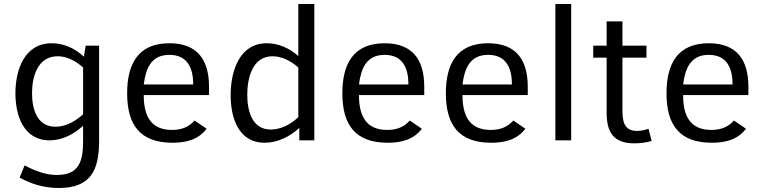

<svg xmlns="http://www.w3.org/2000/svg" viewBox="-20 -701 3809 959"><path d="M228 0C291 0 350 -31 395 -73V2C395 98 379 173 265 173C207 173 154 152 103 125L78 186C139 220 204 238 274 238C435 238 475 147 475 2V-473H408L399 -418C355 -459 299 -485 238 -485C101 -485 57 -350 57 -235C57 -125 97 0 228 0ZM140 -236C140 -318 168 -420 268 -420C316 -420 360 -395 395 -364V-130C357 -96 310 -68 257 -68C163 -68 140 -159 140 -236Z M842 12C908 12 971 -3 1012 -58L952 -99C922 -65 884 -52 839 -52C729 -52 698 -128 698 -226H1024V-268C1024 -401 967 -485 826 -485C668 -485 615 -379 615 -235C615 -79 678 12 842 12ZM826 -427C918 -427 945 -359 945 -279H698C708 -357 734 -427 826 -427Z M1302 12C1367 12 1428 -19 1475 -62V0H1550V-681H1470V-421C1427 -460 1371 -485 1313 -485C1173 -485 1132 -341 1132 -226C1132 -116 1169 12 1302 12ZM1341 -420C1389 -420 1435 -395 1470 -364V-116C1434 -81 1384 -54 1332 -54C1237 -54 1215 -151 1215 -228C1215 -309 1240 -420 1341 -420Z M1917 12C1983 12 2046 -3 2087 -58L2027 -99C1997 -65 1959 -52 1914 -52C1804 -52 1773 -128 1773 -226H2099V-268C2099 -401 2042 -485 1901 -485C1743 -485 1690 -379 1690 -235C1690 -79 1753 12 1917 12ZM1901 -427C1993 -427 2020 -359 2020 -279H1773C1783 -357 1809 -427 1901 -427Z M2434 12C2500 12 2563 -3 2604 -58L2544 -99C2514 -65 2476 -52 2431 -52C2321 -52 2290 -128 2290 -226H2616V-268C2616 -401 2559 -485 2418 -485C2260 -485 2207 -379 2207 -235C2207 -79 2270 12 2434 12ZM2418 -427C2510 -427 2537 -359 2537 -279H2290C2300 -357 2326 -427 2418 -427Z M2833 0V-681H2754V0Z M3010 -413V-139C3010 -40 3044 15 3149 15C3178 15 3207 11 3235 3L3219 -58C3201 -51 3181 -47 3162 -47C3094 -47 3089 -100 3089 -154V-413H3209V-473H3089V-594H3010V-473H2943V-413Z M3536 12C3602 12 3665 -3 3706 -58L3646 -99C3616 -65 3578 -52 3533 -52C3423 -52 3392 -128 3392 -226H3718V-268C3718 -401 3661 -485 3520 -485C3362 -485 3309 -379 3309 -235C3309 -79 3372 12 3536 12ZM3520 -427C3612 -427 3639 -359 3639 -279H3392C3402 -357 3428 -427 3520 -427Z"/></svg>

Font: Logix
Style: Regular
Weight: 400
Designer: Michael Lee Finney
Version: Version 1.06